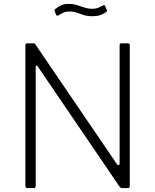

<svg xmlns="http://www.w3.org/2000/svg" viewBox="-20 -964 795 984"><path d="M636 -742Q645 -742 645 -732V-11Q645 -5 643 -2.5Q641 0 635 0H613Q607 0 602.5 -0.5Q598 -1 593 -7L175 -621Q170 -629 166.5 -628Q163 -627 163 -621V-10Q163 0 152 0H120Q110 0 110 -11V-731Q110 -742 120 -742H147Q153 -742 156.5 -741Q160 -740 163 -734L579 -123Q584 -116 588.5 -118Q593 -120 593 -125V-732Q593 -742 602 -742ZM522 -901Q512 -894 496 -887.5Q480 -881 453 -881Q427 -881 408.5 -887Q390 -893 374 -899Q358 -905 336 -905Q314 -905 302 -898Q290 -891 279 -885Q275 -883 272.5 -883.5Q270 -884 267 -889L260 -908Q259 -912 259.5 -914Q260 -916 262 -917Q277 -929 293 -936.5Q309 -944 332 -944Q355 -944 374 -938Q393 -932 412.5 -925.5Q432 -919 454 -919Q471 -919 482 -923.5Q493 -928 506 -935Q511 -938 514 -937.5Q517 -937 519 -932L528 -911Q530 -906 522 -901Z"/></svg>

Font: Libre Franklin ExtraLight
Style: Regular
Weight: 250
Designer: Pablo Impallari, Rodrigo Fuenzalida, Nhung Nguyen
Foundry: Impallari Type
Version: Version 3.000